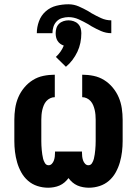

<svg xmlns="http://www.w3.org/2000/svg" viewBox="-20 -869 640 897"><path d="M395 8Q382 8 368 5.5Q354 3 341.5 -2.5Q329 -8 318.5 -17Q308 -26 300 -37Q292 -26 281.5 -17Q271 -8 258.5 -2.5Q246 3 232 5.5Q218 8 205 8Q179 8 154.5 0Q130 -8 111 -24.5Q92 -41 79.5 -63.5Q67 -86 60 -110.5Q53 -135 50 -160Q47 -185 47 -210V-310Q47 -336 51 -363Q55 -390 65.5 -414.5Q76 -439 93.5 -460Q111 -481 133.5 -495Q156 -509 182.5 -514.5Q209 -520 236 -520V-415Q225 -415 214.5 -410Q204 -405 196.5 -396.5Q189 -388 184.5 -377Q180 -366 177.5 -355Q175 -344 174 -332.5Q173 -321 173 -310V-210Q173 -200 173.5 -189.5Q174 -179 175 -168.5Q176 -158 177.5 -147.5Q179 -137 181.5 -127Q184 -117 190 -107Q196 -97 207 -97Q216 -97 222.5 -104Q229 -111 232 -120Q235 -129 236 -138Q237 -147 237 -156V-161H363V-156Q363 -147 364 -138Q365 -129 368 -120Q371 -111 377.5 -104Q384 -97 393 -97Q404 -97 410 -107Q416 -117 418.5 -127Q421 -137 422.5 -147.5Q424 -158 425 -168.5Q426 -179 426.5 -189.5Q427 -200 427 -210V-310Q427 -321 426 -332.5Q425 -344 422.5 -355Q420 -366 415.5 -377Q411 -388 403.5 -396.5Q396 -405 385.5 -410Q375 -415 364 -415V-520Q391 -520 417.5 -514.5Q444 -509 466.5 -495Q489 -481 506.5 -460Q524 -439 534.5 -414.5Q545 -390 549 -363Q553 -336 553 -310V-210Q553 -185 550 -160Q547 -135 540 -110.5Q533 -86 520.5 -63.5Q508 -41 489 -24.5Q470 -8 445.5 0Q421 8 395 8ZM152 -714Q152 -742 162 -769.5Q172 -797 193.5 -816Q215 -835 243 -842Q271 -849 300 -849Q325 -849 348 -839Q371 -829 392 -817L408 -807Q429 -795 452 -784.5Q475 -774 500 -774V-714Q475 -714 452 -724Q429 -734 408 -746L392 -756Q371 -768 348 -778.5Q325 -789 300 -789Q285 -789 270 -784.5Q255 -780 244.5 -769Q234 -758 229.5 -743.5Q225 -729 225 -714ZM288 -557 241 -603Q253 -614 262.5 -627.5Q272 -641 278 -656Q269 -659 261.5 -664.5Q254 -670 249 -678Q244 -686 242 -695Q240 -704 240 -714Q240 -726 243.5 -737.5Q247 -749 255.5 -757.5Q264 -766 276 -770Q288 -774 300 -774Q312 -774 324 -770Q336 -766 344.5 -757.5Q353 -749 356.5 -737.5Q360 -726 360 -714Q360 -691 355.5 -669Q351 -647 341.5 -627Q332 -607 318.5 -589Q305 -571 288 -557Z"/></svg>

Font: Iosevka Custom XBdEx
Style: Regular
Weight: 800
Width: 7
Monospace: yes
Designer: Belleve Invis
Foundry: Belleve Invis
Version: Version 11.2.4; ttfautohint (v1.8.4)